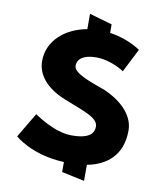

<svg xmlns="http://www.w3.org/2000/svg" viewBox="-108 -1015 998 1207"><g transform="rotate(10 391.5 -411.5)"><path d="M367.3 -932V-833.9C232 -810.2 122 -719.5 122 -588C122 -502 182.1 -425 301.9 -376C420.5 -327 527 -300 527 -240C527 -163 432.6 -159 383 -159C271.7 -159 144 -252 144 -252L50 -94C50 -94 156.2 4.9 367.3 14.3V78L512.5 109V6.5C636.4 -17.2 733 -92.9 733 -251C733 -359 632 -437 540 -476C429 -516 334.6 -549 334.6 -595C334.6 -640 375.7 -669 453.2 -669C551 -669 633 -612 633 -612L709 -762C709 -762 631.4 -819.1 512.5 -835.6V-890Z"/></g></svg>

Font: Hussar
Style: BdSuprExt
Weight: 700
Foundry: Cannot Into Space Fonts
Version: Version 2.00